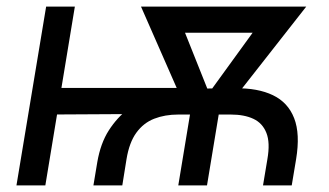

<svg xmlns="http://www.w3.org/2000/svg" viewBox="-20 -561 995 581"><path d="M262.7 0 274.4 -70.3Q284.2 -127.4 309.3 -166.5Q334.5 -205.6 367.4 -230.5Q400.4 -255.4 434.1 -268.8Q467.8 -282.2 495.1 -287.4Q522.5 -292.5 535.6 -292.5L691.4 -293.9Q760.3 -294.9 805.9 -272.9Q851.6 -251 870.1 -203.4Q888.7 -155.8 876 -79.1L862.8 0H775.9L789.1 -79.1Q797.9 -129.4 786.1 -158.9Q774.4 -188.5 746.8 -201.4Q719.2 -214.4 678.2 -214.4H519.5Q479 -214.4 446.5 -201.7Q414.1 -189 392.6 -159.4Q371.1 -129.9 362.8 -79.1L350.1 0ZM29.8 0 119.6 -541H206.5L117.2 0ZM118.7 -214.4 131.8 -294.9H551.3L538.6 -216.8ZM519.5 0 565.9 -280.8H652.8L606.4 0ZM547.9 -219.2 406.7 -541H508.3L629.9 -236.3L617.2 -219.2ZM587.9 -219.2 583 -239.3 801.8 -541H906.7L654.3 -219.2ZM471.2 -461.9 483.9 -541H845.2L832.5 -461.9Z"/></svg>

Font: Inter 17pt
Style: Italic
Weight: 400
Italic angle: -9.3988°
Version: Version 4.001;git-66647c0bb